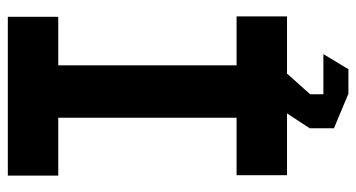

<svg xmlns="http://www.w3.org/2000/svg" viewBox="-230 -524 911 491"><g transform="rotate(-90 225.5 -278.5)"><path d="M23 0V-129H170V-585H22V-714H428V-585H304V-129H429V0H282V1L230 59V93H332V94L294 157H230V156H229L143 120V58L181 0Z"/></g></svg>

Font: Foldit Thin SemiBold
Style: Regular
Weight: 600
Version: Version 1.003